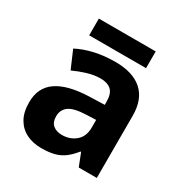

<svg xmlns="http://www.w3.org/2000/svg" viewBox="-166 -833 930 972"><g transform="rotate(30 299.5 -347.0)"><path d="M317.3 -556Q419.6 -556 473.9 -507.5Q528.2 -459 528.2 -363.8V0H422.7L393.5 -74.2H389.5Q366.5 -45.2 342 -26.3Q317.5 -7.4 285.7 1.3Q253.9 10 208.3 10Q160.3 10 122.1 -8.5Q83.9 -27.1 61.9 -65Q39.9 -102.9 39.9 -161.2Q39.9 -246.7 102 -289.9Q164.1 -333.1 286.5 -337.7L378.1 -340.7V-358.1Q378.1 -406.7 355.8 -426.3Q333.6 -445.9 294 -445.9Q257.5 -445.9 218.3 -434Q179 -422.2 141.2 -404.9L97.1 -507.5Q140 -530.2 195.6 -543.1Q251.3 -556 317.3 -556ZM320.7 -250.5Q250 -247.7 221.9 -226.7Q193.7 -205.7 193.7 -167.5Q193.7 -132.9 213.6 -116.5Q233.5 -100 265.5 -100Q313.4 -100 345.9 -128.1Q378.4 -156.1 378.4 -207.9V-252.8ZM466.2 -703.8V-606H133.8V-703.8Z"/></g></svg>

Font: Noto Sans Khmer UI
Style: Regular
Weight: 400
Designer: Danh Hong and the Monotype Design Team
Foundry: Monotype Imaging Inc.
Version: Version 2.002